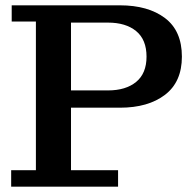

<svg xmlns="http://www.w3.org/2000/svg" viewBox="-20 -702 730 722"><path d="M22 0V-62H115V-621H24V-682H247V-62H424V0ZM247 -297V-362H386Q453 -362 492 -394Q531 -426 531 -489Q531 -553 492 -585Q453 -617 386 -617H247V-682H431Q537 -682 600.5 -634Q664 -586 664 -489Q664 -394 600.5 -345.5Q537 -297 431 -297Z"/></svg>

Font: Montagu Slab Medium
Style: Regular
Weight: 500
Version: Version 1.000